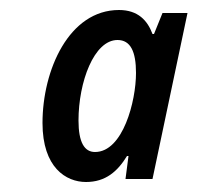

<svg xmlns="http://www.w3.org/2000/svg" viewBox="-20 -741 395 384"><path d="M152 -377C191 -377 215 -398 234 -429H237L231 -383H285L355 -715H305L288 -673H285C275 -700 256 -721 218 -721C118 -721 65 -601 65 -495C65 -406 112 -377 152 -377ZM170 -437C149 -437 137 -456 137 -500C137 -577 168 -661 215 -661C241 -661 252 -638 252 -595C252 -539 226 -437 170 -437Z"/></svg>

Font: Noto Sans UI Condensed Medium
Style: Italic
Weight: 500
Width: 3
Italic angle: -12°
Designer: Monotype Design Team
Foundry: Monotype Imaging Inc.
Version: Version 1.901